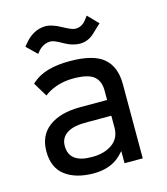

<svg xmlns="http://www.w3.org/2000/svg" viewBox="-100 -720 702 806"><g transform="rotate(-15 251.0 -317.5)"><path d="M123 -549.8 112.3 -537.1 68.4 -580.1 74.2 -586.9Q115.2 -640.6 170.9 -641.6Q199.2 -641.6 237.8 -620.1Q276.4 -598.6 291 -598.6Q320.3 -598.6 338.9 -624L350.6 -639.6L394.5 -594.7Q381.8 -582 355 -557.6Q328.1 -533.2 294.4 -533.2Q260.7 -533.2 225.6 -553.7Q190.4 -574.2 175.8 -574.2Q145.5 -574.2 123 -549.8ZM239.3 -207Q179.7 -208 151.4 -190.4Q120.1 -171.9 120.1 -134.8Q120.1 -59.6 220.7 -60.5Q273.4 -60.5 307.6 -85Q341.8 -109.4 341.8 -155.3V-207ZM71.3 -427.7Q124 -473.6 231.4 -473.6Q334 -473.6 378.4 -436Q422.9 -398.4 422.9 -322.3V0H343.8V-52.7L327.1 -35.2Q282.2 8.8 205.1 7.8Q129.9 6.8 85 -27.3Q40 -61.5 39.6 -131.3Q39.1 -201.2 88.4 -238.3Q137.7 -275.4 225.6 -275.4H341.8V-316.4Q341.8 -358.4 316.4 -378.9Q291 -399.4 227.5 -399.4Q162.1 -399.4 111.3 -367.2L100.6 -359.4Q89.8 -377.9 63.5 -420.9Z"/></g></svg>

Font: BF_TEXT
Style: Regular
Weight: 400
Foundry: EA DICE
Version: Version 1.404